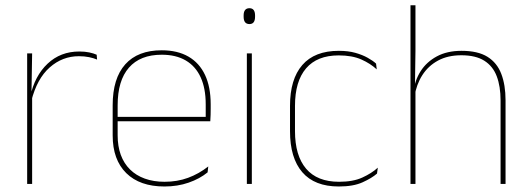

<svg xmlns="http://www.w3.org/2000/svg" viewBox="-20 -684 1974 714"><path d="M96.5 -308.5 87 -320.5 92.5 -325Q109 -402 157 -447.2Q205 -492.5 275 -492.5Q296 -492.5 312.2 -489Q328.5 -485.5 339.5 -480.5L341 -462.5Q328 -468 311 -471.5Q294 -475 273.5 -475Q212 -475 164.8 -433.2Q117.5 -391.5 96.5 -308.5ZM81 0V-485.5H99.5L97 -335L99.5 -332.5V0Z M591.5 9.5Q500 9.5 449.5 -40.2Q399 -90 399 -180.5V-292.5Q399 -392.5 445.8 -444.8Q492.5 -497 581.5 -497Q640 -497 680.8 -473.5Q721.5 -450 742.5 -405.2Q763.5 -360.5 763.5 -296.5V-279.5Q763.5 -268.5 763.2 -257.5Q763 -246.5 762 -233H745Q745 -250.5 745 -266.5Q745 -282.5 745 -296Q745 -355.5 726.2 -396.5Q707.5 -437.5 671 -459Q634.5 -480.5 581.5 -480.5Q501.5 -480.5 459.5 -432.5Q417.5 -384.5 417.5 -292.5V-243.5V-239.5V-181Q417.5 -140 429.2 -108Q441 -76 463.5 -53.8Q486 -31.5 518.5 -19.8Q551 -8 592 -8Q639.5 -8 679.5 -22.8Q719.5 -37.5 754.5 -65L752 -43Q722.5 -19 681.5 -4.8Q640.5 9.5 591.5 9.5ZM407.5 -233V-249.5H755.5V-233Z M898 0V-485.5H916.5V0ZM907.5 -594.5Q897 -594.5 891.5 -601.2Q886 -608 886 -622V-626.5Q886 -640 891.5 -646.8Q897 -653.5 907.5 -653.5Q918 -653.5 923.2 -646.8Q928.5 -640 928.5 -626.5V-622Q928.5 -608 923.2 -601.2Q918 -594.5 907.5 -594.5Z M1240 9.5Q1150 9.5 1104.2 -43.5Q1058.5 -96.5 1058.5 -196V-290.5Q1058.5 -389.5 1104.2 -442.2Q1150 -495 1240 -495Q1275 -495 1301.5 -487.5Q1328 -480 1347.2 -469.2Q1366.5 -458.5 1378.5 -447.5L1381 -426Q1358 -447.5 1323.8 -462.8Q1289.5 -478 1239.5 -478Q1159.5 -478 1118.2 -429.8Q1077 -381.5 1077 -290.5V-196.5Q1077 -105.5 1118.2 -56.8Q1159.5 -8 1241 -8Q1293 -8 1327.5 -23.8Q1362 -39.5 1385 -60.5L1382 -38.5Q1362.5 -21.5 1328.2 -6Q1294 9.5 1240 9.5Z M1841.5 0V-310Q1841.5 -363 1827.2 -400.5Q1813 -438 1781 -458.2Q1749 -478.5 1695.5 -478.5Q1645.5 -478.5 1609 -458.8Q1572.5 -439 1550.5 -404.5Q1528.5 -370 1521.5 -325.5L1510.5 -344H1518Q1522.5 -385 1544.2 -419.2Q1566 -453.5 1604.2 -474.2Q1642.5 -495 1696.5 -495Q1757 -495 1792.8 -472.8Q1828.5 -450.5 1844.2 -409.2Q1860 -368 1860 -311V0ZM1506.5 0V-664.5H1525V-495.5L1523 -357L1525 -354V0Z"/></svg>

Font: Anek Bangla Thin
Style: Regular
Weight: 250
Designer: Sulekha Rajkumar (Bangla), Yesha Goshar (Latin)
Foundry: Ek Type
Version: Version 1.003